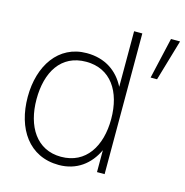

<svg xmlns="http://www.w3.org/2000/svg" viewBox="-109 -832 914 949"><g transform="rotate(15 348.0 -357.5)"><path d="M650 -730 602 -520H635L696.5 -730ZM275 15C365.5 15 431 -35 467 -112V0H506V-720H464V-435.5C426.5 -509.5 360 -555 267 -555C122 -555 40 -430 40 -271C40 -109 122 15 275 15ZM275 -27C150 -27 85 -132 85 -271C85 -409 146 -513 275 -513C401 -513 467 -412 467 -271C467 -132 402 -27 275 -27Z"/></g></svg>

Font: Hauora ExtraLight
Style: Regular
Weight: 200
Designer: Mikhail Sharanda
Foundry: WCYS & Co.
Version: Version 1.010